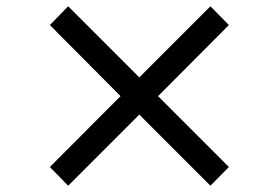

<svg xmlns="http://www.w3.org/2000/svg" viewBox="-20 -616 878 605"><path d="M701.2 -537.1 478 -313 701.2 -89.8 643.1 -30.8 418.9 -254.9 194.8 -30.8 137.2 -89.8 359.9 -313 137.2 -537.1 194.8 -596.2 418.9 -372.1 643.1 -596.2Z"/></svg>

Font: Pangururan
Style: Regular
Weight: 400
Designer: Uli Kozok
Foundry: Michael Everson and Uli Kozok
Version: Version 1.005